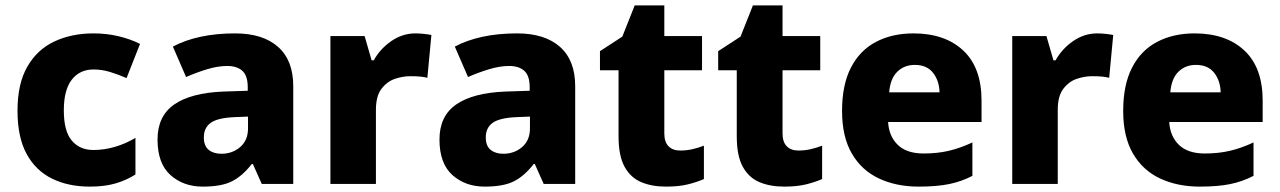

<svg xmlns="http://www.w3.org/2000/svg" viewBox="-20 -683 4753 713"><path d="M314 10Q233 10 172.5 -20Q112 -50 78.5 -112Q45 -174 45 -272Q45 -372 81.5 -435.5Q118 -499 182 -529Q246 -559 327 -559Q376 -559 420 -548.5Q464 -538 500 -520L450 -393Q418 -407 388 -416Q358 -425 327 -425Q276 -425 246.5 -387Q217 -349 217 -273Q217 -196 246.5 -161Q276 -126 327 -126Q368 -126 408 -138Q448 -150 483 -171V-35Q450 -14 409.5 -2Q369 10 314 10Z M853 -559Q956 -559 1012.5 -509Q1069 -459 1069 -363V0H952L919 -74H915Q880 -29 841 -9.5Q802 10 733 10Q661 10 613 -33Q565 -76 565 -165Q565 -252 627 -295Q689 -338 809 -343L900 -346V-359Q900 -402 880 -420Q860 -438 824 -438Q789 -438 749.5 -426Q710 -414 671 -397L622 -510Q667 -534 725 -546.5Q783 -559 853 -559ZM850 -248Q787 -245 762 -226.5Q737 -208 737 -173Q737 -141 755 -126.5Q773 -112 802 -112Q843 -112 872 -137Q901 -162 901 -206V-250Z M1523 -559Q1539 -559 1556 -557Q1573 -555 1582 -553L1567 -394Q1556 -397 1541.5 -398.5Q1527 -400 1503 -400Q1475 -400 1446 -390Q1417 -380 1396.5 -353Q1376 -326 1376 -275V0H1207V-549H1334L1360 -459H1368Q1391 -501 1432.5 -530Q1474 -559 1523 -559Z M1900 -559Q2003 -559 2059.5 -509Q2116 -459 2116 -363V0H1999L1966 -74H1962Q1927 -29 1888 -9.5Q1849 10 1780 10Q1708 10 1660 -33Q1612 -76 1612 -165Q1612 -252 1674 -295Q1736 -338 1856 -343L1947 -346V-359Q1947 -402 1927 -420Q1907 -438 1871 -438Q1836 -438 1796.5 -426Q1757 -414 1718 -397L1669 -510Q1714 -534 1772 -546.5Q1830 -559 1900 -559ZM1897 -248Q1834 -245 1809 -226.5Q1784 -208 1784 -173Q1784 -141 1802 -126.5Q1820 -112 1849 -112Q1890 -112 1919 -137Q1948 -162 1948 -206V-250Z M2506 -124Q2530 -124 2551.5 -129Q2573 -134 2594 -142V-18Q2566 -6 2533 2Q2500 10 2453 10Q2401 10 2361.5 -6.5Q2322 -23 2299.5 -63.5Q2277 -104 2277 -177V-422H2208V-493L2291 -547L2337 -663H2447V-549H2587V-422H2447V-187Q2447 -156 2462.5 -140Q2478 -124 2506 -124Z M2945 -124Q2969 -124 2990.5 -129Q3012 -134 3033 -142V-18Q3005 -6 2972 2Q2939 10 2892 10Q2840 10 2800.5 -6.5Q2761 -23 2738.5 -63.5Q2716 -104 2716 -177V-422H2647V-493L2730 -547L2776 -663H2886V-549H3026V-422H2886V-187Q2886 -156 2901.5 -140Q2917 -124 2945 -124Z M3372 -559Q3489 -559 3557 -495.5Q3625 -432 3625 -309V-230H3278Q3281 -177 3314 -145Q3347 -113 3410 -113Q3461 -113 3503.5 -123Q3546 -133 3591 -154V-30Q3551 -9 3505 0.5Q3459 10 3391 10Q3309 10 3244.5 -20Q3180 -50 3143.5 -112.5Q3107 -175 3107 -271Q3107 -368 3140 -432Q3173 -496 3233 -527.5Q3293 -559 3372 -559ZM3377 -442Q3338 -442 3312 -416.5Q3286 -391 3282 -340H3469Q3468 -383 3445 -412.5Q3422 -442 3377 -442Z M4055 -559Q4071 -559 4088 -557Q4105 -555 4114 -553L4099 -394Q4088 -397 4073.5 -398.5Q4059 -400 4035 -400Q4007 -400 3978 -390Q3949 -380 3928.5 -353Q3908 -326 3908 -275V0H3739V-549H3866L3892 -459H3900Q3923 -501 3964.5 -530Q4006 -559 4055 -559Z M4416 -559Q4533 -559 4601 -495.5Q4669 -432 4669 -309V-230H4322Q4325 -177 4358 -145Q4391 -113 4454 -113Q4505 -113 4547.5 -123Q4590 -133 4635 -154V-30Q4595 -9 4549 0.5Q4503 10 4435 10Q4353 10 4288.5 -20Q4224 -50 4187.5 -112.5Q4151 -175 4151 -271Q4151 -368 4184 -432Q4217 -496 4277 -527.5Q4337 -559 4416 -559ZM4421 -442Q4382 -442 4356 -416.5Q4330 -391 4326 -340H4513Q4512 -383 4489 -412.5Q4466 -442 4421 -442Z"/></svg>

Font: Noto Sans Thai Looped ExtraBold
Style: Regular
Weight: 800
Designer: Sasikarn Vongin, Ben Mitchell
Foundry: The Fontpad Ltd
Version: Version 1.001; ttfautohint (v1.8.4.7-5d5b)